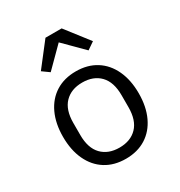

<svg xmlns="http://www.w3.org/2000/svg" viewBox="-181 -890 963 1028"><g transform="rotate(-30 300.0 -376.5)"><path d="M66 -258Q66 -340 94.5 -401Q123 -462 175.5 -495Q228 -528 300 -528Q372 -528 424.5 -495Q477 -462 505.5 -401Q534 -340 534 -258Q534 -176 505.5 -115Q477 -54 424.5 -21Q372 12 300 12Q228 12 175.5 -21Q123 -54 94.5 -115Q66 -176 66 -258ZM449 -221V-295Q449 -376 409 -417.5Q369 -459 300 -459Q231 -459 191 -417.5Q151 -376 151 -295V-221Q151 -140 191 -98.5Q231 -57 300 -57Q369 -57 409 -98.5Q449 -140 449 -221ZM350 -765 461 -622 416 -591 299 -708 182 -591 139 -622 250 -765Z"/></g></svg>

Font: iA Writer Duo V
Style: Regular
Weight: 400
Designer: Mike Abbink, Paul van der Laan, Pieter van Rosmalen, Oliver Reichenstein
Foundry: Information Architects Inc.
Version: Version 2.000